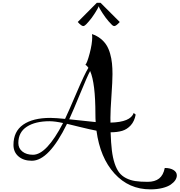

<svg xmlns="http://www.w3.org/2000/svg" viewBox="-20 -1145 1315 1406"><path d="M716.3 -1124.5 856.9 -983.9Q830.1 -954.1 816.9 -954.1Q809.1 -954.1 800.8 -961.7Q792.5 -969.2 775.4 -988.8Q755.4 -1011.2 730.7 -1048.8Q706.1 -1086.4 703.6 -1097.7H701.7Q699.2 -1086.4 675 -1048.6Q650.9 -1010.7 630.9 -988.8Q618.2 -974.6 613.3 -969.2Q608.4 -963.9 601.8 -959Q595.2 -954.1 589.8 -954.1Q576.2 -954.1 549.3 -983.9L689 -1124.5ZM470.7 -238.3Q338.4 32.2 212.9 32.2Q152.3 32.2 115.5 0.5Q78.6 -31.2 78.6 -83.5Q78.6 -182.6 149.9 -232.2Q221.2 -281.7 348.1 -281.7Q389.6 -281.2 456.5 -274.4Q481 -325.7 541 -466.3Q601.1 -606.9 627.4 -648.4Q617.2 -664.1 605.5 -670.9Q617.7 -682.6 636.5 -753.4Q655.3 -824.2 655.3 -874Q655.3 -886.2 653.8 -895.5Q689.9 -883.3 716.8 -861.8Q743.7 -840.3 760 -814Q776.4 -787.6 786.4 -752.2Q796.4 -716.8 800 -681.4Q803.7 -646 803.7 -602.5Q803.7 -550.8 796.1 -442.4Q788.6 -334 788.6 -282.7Q788.6 -258.8 789.1 -247.1Q936 -250.5 959 -317.9L973.6 -305.7Q964.4 -256.8 937.5 -227.3Q910.6 -197.8 875 -187Q839.4 -176.3 790 -176.3Q792.5 -99.1 799.1 -44.4Q805.7 10.3 819.6 51.8Q833.5 93.3 852.8 118.4Q872.1 143.6 903.1 159.4Q934.1 175.3 970.9 180.9Q1007.8 186.5 1061 186.5Q1114.3 186.5 1145.3 162.1Q1176.3 137.7 1186.5 85Q1226.6 85 1250.7 100.1Q1274.9 115.2 1274.9 139.6Q1274.9 156.7 1263.7 174.1Q1252.4 191.4 1230.2 206.8Q1208 222.2 1169.2 231.9Q1130.4 241.7 1081.1 241.7Q923.8 241.7 818.4 125.7Q712.9 9.8 686.5 -188Q644 -195.8 562.7 -215.8Q481.4 -235.8 470.7 -238.3ZM441.9 -244.1Q384.3 -256.8 343.3 -257.3Q238.3 -257.3 176.3 -217Q114.3 -176.8 114.3 -97.7Q114.3 -59.1 143.8 -35.4Q173.3 -11.7 221.7 -11.7Q320.8 -11.7 441.9 -244.1ZM486.8 -271.5Q664.1 -252.4 680.7 -251Q678.7 -276.4 678.7 -308.6Q678.7 -535.6 640.1 -625Q620.1 -588.9 568.1 -461.9Q516.1 -335 486.8 -271.5Z"/></svg>

Font: QumpellkaNo12
Style: Regular
Weight: 500
Designer: gluk (gluksza@wp.pl)
Foundry: gluk (gluksza@wp.pl)
Version: Version 00.480